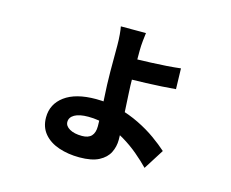

<svg xmlns="http://www.w3.org/2000/svg" viewBox="-100 -776 1199 997"><g transform="rotate(15 500.0 -277.5)"><path d="M568 -634Q566 -620 563 -591.5Q560 -563 560 -537Q560 -520 560 -493Q560 -466 560 -436.5Q560 -407 560 -384Q560 -353 562.5 -308.5Q565 -264 567.5 -216.5Q570 -169 572.5 -127.5Q575 -86 575 -62Q575 -25 559 7Q543 39 505 59Q467 79 400 79Q340 79 289.5 62Q239 45 209.5 10Q180 -25 180 -77Q180 -149 239 -192.5Q298 -236 407 -236Q473 -236 533 -219.5Q593 -203 645 -177.5Q697 -152 739 -122Q781 -92 811 -65L742 44Q713 14 675 -18Q637 -50 592.5 -76.5Q548 -103 497.5 -120Q447 -137 392 -137Q344 -137 318.5 -122.5Q293 -108 293 -83Q293 -61 318 -46.5Q343 -32 385 -32Q419 -32 435.5 -49.5Q452 -67 452 -102Q452 -129 450.5 -166Q449 -203 446.5 -243.5Q444 -284 442.5 -323Q441 -362 441 -394Q441 -413 441 -439.5Q441 -466 441 -492Q441 -518 441 -535Q441 -564 438.5 -592Q436 -620 433 -634ZM506 -489Q523 -489 557 -490Q591 -491 632.5 -492.5Q674 -494 716 -497Q758 -500 791 -504L794 -393Q761 -390 719 -387.5Q677 -385 635 -383.5Q593 -382 559 -381.5Q525 -381 507 -381Z"/></g></svg>

Font: Noto Sans JP Thin
Style: Bold
Weight: 700
Version: Version 2.004-H2;hotconv 1.0.118;makeotfexe 2.5.65603